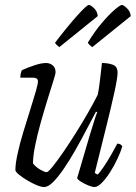

<svg xmlns="http://www.w3.org/2000/svg" viewBox="-20 -754 547 774"><path d="M158 0Q146 0 127 -8Q108 -16 89 -27.5Q70 -39 56.5 -50Q43 -61 42 -68Q42 -94 51 -135Q60 -176 74 -222Q88 -268 101.5 -310.5Q115 -353 124 -384.5Q133 -416 133 -426Q133 -441 112 -441H62Q62 -458 68 -471Q95 -483 121 -491.5Q147 -500 166 -500Q181 -500 192.5 -490.5Q204 -481 204 -463Q204 -456 194.5 -426Q185 -396 171.5 -352.5Q158 -309 144.5 -261Q131 -213 122 -169Q113 -125 113 -95Q125 -80 142.5 -70Q160 -60 168 -60Q174 -60 191.5 -81.5Q209 -103 233.5 -138.5Q258 -174 284.5 -216Q311 -258 334.5 -299Q358 -340 374 -372Q379 -395 383 -430.5Q387 -466 391 -500Q416 -500 435 -493Q454 -486 454 -461Q454 -441 441.5 -383.5Q429 -326 408 -242Q387 -158 362 -57L373 -50Q382 -58 397 -80Q412 -102 427 -128Q442 -154 453 -175Q467 -175 473 -164Q467 -143 454 -115Q441 -87 424.5 -61Q408 -35 391 -17.5Q374 0 361 0Q352 0 336 -6.5Q320 -13 306.5 -21.5Q293 -30 291 -36L341 -206Q352 -242 360.5 -269Q369 -296 372 -301L367 -304Q349 -270 327.5 -229Q306 -188 283 -147.5Q260 -107 237 -73.5Q214 -40 194 -20Q174 0 158 0ZM352 -564Q346 -568 341 -573Q336 -578 334 -582Q362 -628 391.5 -662.5Q421 -697 443 -715.5Q465 -734 471 -734Q478 -734 492 -720.5Q506 -707 507 -689ZM219 -564Q214 -568 208.5 -573Q203 -578 202 -582Q255 -651 292.5 -692.5Q330 -734 338 -734Q346 -734 359.5 -720.5Q373 -707 374 -689Z"/></svg>

Font: Texturina 72pt 72pt ExtraLight
Style: Italic
Weight: 200
Italic angle: -11°
Designer: Guillermo Torres Carreño
Foundry: Omnibus-Type
Version: Version 1.002; ttfautohint (v1.8.3)